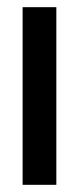

<svg xmlns="http://www.w3.org/2000/svg" viewBox="-20 -515 220 535"><path d="M43 0V-495H137V0Z"/></svg>

Font: Alumni Sans SemiBold
Style: Regular
Weight: 600
Designer: Robert E. Leuschke
Foundry: Robert E. Leuschke
Version: Version 1.018